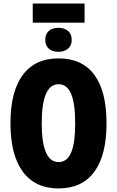

<svg xmlns="http://www.w3.org/2000/svg" viewBox="-20 -1055 661 1085"><path d="M582 -357.9Q582 -178.2 512.9 -84.2Q443.8 9.8 311 9.8Q178.7 9.8 108.9 -84.7Q39.1 -179.2 39.1 -358.9Q39.1 -537.6 108.6 -631.3Q178.2 -725.1 311 -725.1Q444.3 -725.1 513.2 -632.1Q582 -539.1 582 -357.9ZM215.8 -357.9Q215.8 -139.2 311 -139.2Q358.9 -139.2 381.8 -192.4Q404.8 -245.6 404.8 -357.9Q404.8 -471.2 381.6 -525.1Q358.4 -579.1 311 -579.1Q215.8 -579.1 215.8 -357.9ZM458 -1035.2V-926.8H165V-1035.2ZM310.1 -897.9Q343.8 -897.9 364.5 -880.4Q385.3 -862.8 385.3 -829.1Q385.3 -797.9 364.5 -780Q343.8 -762.2 310.1 -762.2Q275.9 -762.2 255.9 -780Q235.8 -797.9 235.8 -829.1Q235.8 -862.8 255.9 -880.4Q275.9 -897.9 310.1 -897.9Z"/></svg>

Font: Open Sans Condensed ExtraBold
Style: Regular
Weight: 800
Width: 3
Designer: Monotype Design Team
Foundry: Monotype Imaging Inc.
Version: Version 3.000; ttfautohint (v1.8.4)